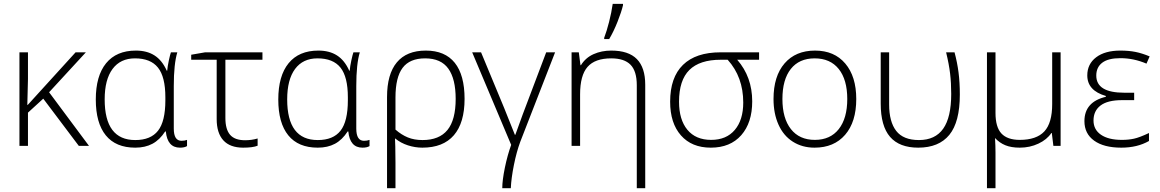

<svg xmlns="http://www.w3.org/2000/svg" viewBox="-20 -769 6114 1012"><path d="M126.5 -216.3 378.4 -493.2H432.6L238.8 -282.7L449.2 0H395.5L208 -249L127.4 -175.3V0H82.5V-493.2H127.4V-352.1L124 -216.3Z M692.9 -30.8Q774.4 -30.8 813 -80.1Q851.6 -129.4 851.6 -240.2V-256.3Q851.6 -363.8 812.7 -412.6Q773.9 -461.4 691.4 -461.4Q614.7 -461.4 573.2 -405.5Q531.7 -349.6 531.7 -245.1Q531.7 -30.8 692.9 -30.8ZM692.9 9.3Q590.3 9.3 537.6 -55.7Q484.9 -120.6 484.9 -244.6Q484.9 -369.1 539.3 -435.8Q593.8 -502.4 696.3 -502.4Q754.4 -502.4 794.4 -476.8Q834.5 -451.2 858.9 -396.5H861.3Q863.3 -419.9 869.9 -450.4Q876.5 -481 880.9 -493.2H914.6Q896 -432.1 896 -315.4V-91.3Q896 -26.9 936.5 -26.9Q953.6 -26.9 965.8 -31.7V1Q952.6 9.3 928.7 9.3Q862.3 9.3 854 -76.2H850.6Q821.8 -31.7 783.4 -11.2Q745.1 9.3 692.9 9.3Z M1363.3 -493.2V-454.1H1168V-147Q1168 -87.4 1192.6 -58.6Q1217.3 -29.8 1272 -29.8Q1306.2 -29.8 1337.9 -39.1V-1Q1312.5 9.3 1261.7 9.3Q1192.4 9.3 1157.2 -29.3Q1122.1 -67.9 1122.1 -141.1V-454.1H987.8V-480.5L1061 -493.2Z M1654.8 -30.8Q1736.3 -30.8 1774.9 -80.1Q1813.5 -129.4 1813.5 -240.2V-256.3Q1813.5 -363.8 1774.7 -412.6Q1735.8 -461.4 1653.3 -461.4Q1576.7 -461.4 1535.2 -405.5Q1493.7 -349.6 1493.7 -245.1Q1493.7 -30.8 1654.8 -30.8ZM1654.8 9.3Q1552.2 9.3 1499.5 -55.7Q1446.8 -120.6 1446.8 -244.6Q1446.8 -369.1 1501.2 -435.8Q1555.7 -502.4 1658.2 -502.4Q1716.3 -502.4 1756.3 -476.8Q1796.4 -451.2 1820.8 -396.5H1823.2Q1825.2 -419.9 1831.8 -450.4Q1838.4 -481 1842.8 -493.2H1876.5Q1857.9 -432.1 1857.9 -315.4V-91.3Q1857.9 -26.9 1898.4 -26.9Q1915.5 -26.9 1927.7 -31.7V1Q1914.6 9.3 1890.6 9.3Q1824.2 9.3 1815.9 -76.2H1812.5Q1783.7 -31.7 1745.4 -11.2Q1707 9.3 1654.8 9.3Z M2428.7 -248Q2428.7 -121.6 2372.3 -56.2Q2315.9 9.3 2206.1 9.3Q2168 9.3 2130.1 -2.9Q2092.3 -15.1 2063 -39.1H2062L2063.5 3.4L2064.5 88.4V223.1H2020V-257.3Q2020 -378.4 2071.8 -440.4Q2123.5 -502.4 2224.6 -502.4Q2325.2 -502.4 2377 -438Q2428.7 -373.5 2428.7 -248ZM2220.7 -461.4Q2139.6 -461.4 2102.1 -411.4Q2064.5 -361.3 2064.5 -255.4V-85.9Q2095.7 -58.6 2129.4 -44.7Q2163.1 -30.8 2207 -30.8Q2295.4 -30.8 2338.6 -84Q2381.8 -137.2 2381.8 -248Q2381.8 -353 2343 -407.2Q2304.2 -461.4 2220.7 -461.4Z M2672.4 223.1H2627.4Q2627.4 181.2 2641.1 114.7Q2654.8 48.3 2674.3 -5.4L2468.8 -493.2H2515.6L2637.2 -200.2L2693.8 -58.6H2696.3L2735.4 -166.5L2858.9 -493.2H2905.8L2722.2 -21.5Q2702.6 31.2 2688.7 100.6Q2674.8 169.9 2672.4 223.1Z M3336.4 223.1V-319.8Q3336.4 -394 3303.5 -427.7Q3270.5 -461.4 3201.7 -461.4Q3116.2 -461.4 3076.9 -416.5Q3037.6 -371.6 3037.6 -272V0H2992.7V-493.2H3030.8L3039.6 -425.3H3042Q3066.4 -464.8 3108.6 -483.6Q3150.9 -502.4 3201.7 -502.4Q3293 -502.4 3336.9 -457.5Q3380.9 -412.6 3380.9 -322.3V223.1ZM3164.6 -569.8Q3177.7 -604 3190.4 -653.6Q3203.1 -703.1 3209.5 -748.5H3263.7V-741.2Q3255.4 -706.1 3234.9 -654.3Q3214.4 -602.5 3190.9 -563H3164.6Z M3944.8 -234.9Q3944.8 -122.1 3887 -56.4Q3829.1 9.3 3726.6 9.3Q3626 9.3 3569.1 -55.4Q3512.2 -120.1 3512.2 -232.9Q3512.2 -360.8 3579.8 -427Q3647.5 -493.2 3777.8 -493.2H3981V-454.1H3865.7Q3944.8 -363.3 3944.8 -234.9ZM3559.1 -232.9Q3559.1 -138.2 3603 -85Q3647 -31.7 3728.5 -31.7Q3808.6 -31.7 3853 -84.2Q3897.5 -136.7 3897.5 -228.5Q3897.5 -363.3 3815.4 -454.1H3779.3Q3668 -454.1 3613.5 -400.1Q3559.1 -346.2 3559.1 -232.9Z M4493.2 -247.1Q4493.2 -126.5 4434.6 -58.6Q4376 9.3 4273.4 9.3Q4208.5 9.3 4158.9 -22.2Q4109.4 -53.7 4083.3 -112.1Q4057.1 -170.4 4057.1 -247.1Q4057.1 -367.7 4115.5 -435.1Q4173.8 -502.4 4275.9 -502.4Q4377.4 -502.4 4435.3 -434.1Q4493.2 -365.7 4493.2 -247.1ZM4104 -247.1Q4104 -145.5 4148.7 -88.6Q4193.4 -31.7 4274.9 -31.7Q4356.4 -31.7 4401.1 -88.6Q4445.8 -145.5 4445.8 -247.1Q4445.8 -349.1 4400.9 -405.3Q4356 -461.4 4273.9 -461.4Q4192.4 -461.4 4148.2 -405.5Q4104 -349.6 4104 -247.1Z M4819.8 9.3Q4720.7 9.3 4671.4 -47.6Q4622.1 -104.5 4622.1 -223.1V-493.2H4666.5V-218.3Q4666.5 -127 4703.9 -78.9Q4741.2 -30.8 4823.7 -30.8Q4909.2 -30.8 4951.4 -90.6Q4993.7 -150.4 4993.7 -273.9Q4993.7 -331.5 4987.8 -381.3Q4981.9 -431.2 4966.8 -493.2H5011.2Q5025.4 -440.4 5032.2 -387.9Q5039.1 -335.4 5039.1 -270.5Q5039.1 -126 4983.9 -58.3Q4928.7 9.3 4819.8 9.3Z M5227.1 -493.2V-173.8Q5227.1 -99.1 5258.3 -65.4Q5289.6 -31.7 5355 -31.7Q5442.9 -31.7 5484.4 -76.2Q5525.9 -120.6 5525.9 -220.7V-493.2H5570.3V0H5532.2L5523.9 -67.9H5521.5Q5498.5 -33.2 5453.4 -12Q5408.2 9.3 5355 9.3Q5310.1 9.3 5279.1 -3.4Q5248 -16.1 5224.6 -41.5Q5227.1 0 5227.1 35.2V223.1H5182.1V-493.2Z M5958 -280.3V-241.2H5894.5Q5817.9 -241.2 5780.8 -212.9Q5743.7 -184.6 5743.7 -133.8Q5743.7 -85.9 5783 -58.8Q5822.3 -31.7 5893.6 -31.7Q5928.2 -31.7 5957.3 -38.1Q5986.3 -44.4 6036.1 -67.9V-25.9Q5974.6 9.3 5890.1 9.3Q5798.3 9.3 5747.1 -27.6Q5695.8 -64.5 5695.8 -130.4Q5695.8 -231.9 5808.6 -258.8V-263.2Q5710.9 -291.5 5710.9 -371.6Q5710.9 -431.6 5757.6 -467Q5804.2 -502.4 5885.3 -502.4Q5929.2 -502.4 5964.6 -495.4Q6000 -488.3 6039.6 -471.7L6022.9 -433.6Q5955.6 -462.4 5885.3 -462.4Q5821.3 -462.4 5789.8 -438.5Q5758.3 -414.6 5758.3 -370.6Q5758.3 -280.3 5905.8 -280.3Z"/></svg>

Font: Bpm'online Open Sans Light
Style: Regular
Weight: 300
Foundry: Ascender Corporation
Version: Version 1.10